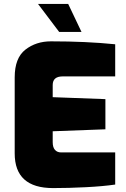

<svg xmlns="http://www.w3.org/2000/svg" viewBox="-20 -954 644 980"><path d="M55 -171V-559Q55 -658 109.5 -700.5Q164 -743 240 -743Q420 -743 568 -728V-564H300Q249 -564 249 -520V-458L518 -448V-294L249 -284V-228Q249 -202 260.5 -189Q272 -176 292 -176H568V-12Q506 -3 418.5 1.5Q331 6 251 6Q55 6 55 -171ZM174 -934H328L396 -791H282Z"/></svg>

Font: Exo Black
Style: Regular
Weight: 900
Designer: Natanael Gama
Foundry: Natanael Gama
Version: Version 1.500; ttfautohint (v1.6)